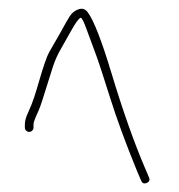

<svg xmlns="http://www.w3.org/2000/svg" viewBox="-20 -617 415 444"><path d="M47.5 -312C50.2 -312 52.5 -313 54.5 -315C56.5 -317 57.5 -319.3 57.5 -322V-330C57.5 -334.1 61.2 -343.9 68.5 -359.5C71.2 -365.2 74.3 -373.8 78 -385.5C81.7 -397.2 85.5 -409.3 89.5 -422C93.5 -434.7 97.8 -448.3 102.4 -462.8C107.1 -477.4 113.6 -491.8 122 -506C126.3 -513.3 133.7 -526.4 144.1 -545.2C154.5 -563.9 162 -574.2 166.5 -576C169.3 -576 173.9 -566.8 180.5 -548.5C185.2 -535.5 191.3 -518.8 199 -498.5C206.7 -478.2 218.3 -443.2 233.8 -393.5C249.3 -343.8 270.5 -285.9 297.5 -220L306.5 -199C309.2 -193 313.5 -191.3 319.5 -194C325.5 -196.7 327.2 -201 324.5 -207L315.5 -228C289.8 -288 263.9 -361.4 237.7 -448.1C215.2 -522.8 197 -569.6 183 -588.5C177.3 -596.2 170.2 -598.5 161.5 -595.5C152.8 -592.5 146 -587 141 -579C136 -571 130.8 -561.9 125.3 -551.7C119.8 -541.5 113 -529.6 105 -516C100.7 -508.7 96.8 -502 93.5 -496C88.2 -486.4 80.4 -463.8 70 -428C66.3 -415.3 62.7 -403.3 59 -392C55.3 -380.7 50.8 -369.3 45.5 -358C40.2 -346.7 37.5 -337.3 37.5 -330V-322C37.5 -319.3 38.5 -317 40.5 -315C42.5 -313 44.8 -312 47.5 -312Z"/></svg>

Font: Proton
Style: RgCnd
Weight: 500
Version: Version 1.017